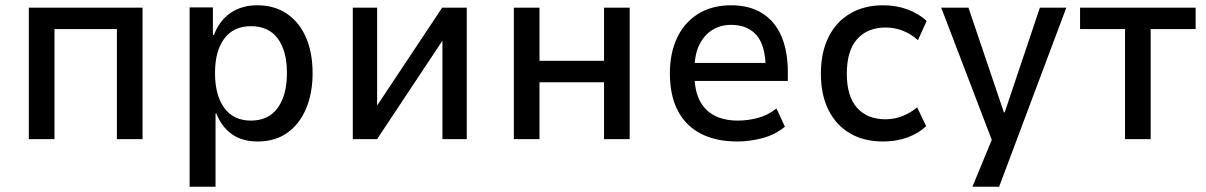

<svg xmlns="http://www.w3.org/2000/svg" viewBox="-20 -526 4562 726"><path d="M89 0V-497H519V0H422V-416H186V0Z M697 180V-498H785V-394H789Q811 -450 853 -478Q895 -506 953 -506Q1018 -506 1065 -474Q1112 -442 1137 -384.5Q1162 -327 1162 -249Q1162 -173 1137 -114.5Q1112 -56 1066 -23.5Q1020 9 954 9Q896 9 857 -18.5Q818 -46 798 -97H795V180ZM929 -70Q995 -70 1030 -118Q1065 -166 1065 -250Q1065 -333 1030.5 -380Q996 -427 929 -427Q863 -427 828 -380Q793 -333 793 -250Q793 -166 828 -118Q863 -70 929 -70Z M1314 0V-497H1406V-118H1400L1652 -497H1745V0H1653V-380H1658L1406 0Z M1923 0V-497H2020V-296H2264V-497H2361V0H2264V-215H2020V0Z M2768 9Q2688 9 2631 -20Q2574 -49 2543.5 -106.5Q2513 -164 2513 -249Q2513 -325 2540 -382.5Q2567 -440 2619 -473Q2671 -506 2745 -506Q2814 -506 2862 -476Q2910 -446 2934.5 -389.5Q2959 -333 2959 -253V-220H2587V-288H2892L2875 -267Q2875 -353 2841 -392.5Q2807 -432 2745 -432Q2705 -432 2674 -413Q2643 -394 2624.5 -357Q2606 -320 2606 -262V-244Q2606 -184 2626 -145.5Q2646 -107 2682.5 -88.5Q2719 -70 2771 -70Q2807 -70 2845.5 -80Q2884 -90 2916 -116L2948 -47Q2910 -16 2862.5 -3.5Q2815 9 2768 9Z M3319 9Q3247 9 3194.5 -21.5Q3142 -52 3113 -109.5Q3084 -167 3084 -248Q3084 -328 3113 -386Q3142 -444 3195 -475Q3248 -506 3319 -506Q3370 -506 3412.5 -490Q3455 -474 3484 -447L3451 -374Q3426 -397 3394.5 -409.5Q3363 -422 3329 -422Q3260 -422 3221 -378Q3182 -334 3182 -247Q3182 -161 3221 -118Q3260 -75 3328 -75Q3363 -75 3393.5 -87.5Q3424 -100 3448 -120L3482 -49Q3454 -22 3412 -6.5Q3370 9 3319 9Z M3657 180 3747 -38V47L3539 -497H3642L3776 -101H3779L3912 -497H4012L3758 180Z M4234 0V-416H4064V-497H4501V-416H4331V0Z"/></svg>

Font: Nunito Sans 7pt SemiCondensed Medium
Style: Regular
Weight: 500
Width: 4
Designer: Vernon Adams
Foundry: Vernon Adams
Version: Version 3.101;gftools[0.9.27]